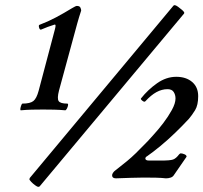

<svg xmlns="http://www.w3.org/2000/svg" viewBox="-20 -679 789 745"><path d="M61 -251Q58 -251 59 -257.5Q60 -264 62.5 -270.5Q65 -277 67 -277Q97 -277 109.5 -287Q122 -297 130 -327L193 -565Q196 -576 195.5 -580.5Q195 -585 190 -583Q177 -579 165 -574.5Q153 -570 139 -564Q134 -563 131.5 -572.5Q129 -582 134 -583Q166 -595 197 -611.5Q228 -628 259 -647Q274 -656 278 -656Q289 -656 292 -649.5Q295 -643 295 -638Q291 -625 287 -613Q283 -601 280 -589L209 -328Q201 -297 207.5 -287Q214 -277 241 -277Q245 -277 244 -270.5Q243 -264 239.5 -257.5Q236 -251 233 -251Q212 -253 190.5 -253.5Q169 -254 147 -254Q125 -254 103.5 -253.5Q82 -253 61 -251ZM128 46Q125 46 116.5 40Q108 34 101 26.5Q94 19 94 16Q94 15 96 11L653 -657Q655 -659 658 -659Q662 -659 670.5 -653Q679 -647 687 -640Q695 -633 695 -629Q695 -627 693 -625L134 44Q132 46 128 46ZM430 13Q415 13 415 1Q415 -3 418.5 -8.5Q422 -14 429 -19Q456 -40 473 -54Q490 -68 507.5 -85Q525 -102 554 -132Q560 -139 577.5 -158Q595 -177 614 -202Q633 -227 647 -252.5Q661 -278 661 -297Q661 -311 654 -322Q647 -333 630 -333Q608 -333 587 -321.5Q566 -310 544 -286Q540 -282 532.5 -288Q525 -294 527 -297Q554 -331 589.5 -356Q625 -381 664 -381Q702 -381 725.5 -361Q749 -341 749 -306Q749 -271 737 -251.5Q725 -232 713 -218Q689 -192 660 -164Q631 -136 602.5 -112.5Q574 -89 551 -73Q547 -71 545.5 -68.5Q544 -66 544 -64Q544 -56 559 -56H605Q640 -56 651.5 -60Q663 -64 675 -80Q679 -84 681 -84Q687 -84 695.5 -80.5Q704 -77 704 -71L655 0Q651 7 642.5 10Q634 13 624 13Q607 11 585.5 10.5Q564 10 538 10Q517 10 488 11Q459 12 430 13Z"/></svg>

Font: Junicode VF
Style: Italic
Weight: 400
Italic angle: -11°
Designer: Peter S. Baker
Version: Version 2.209